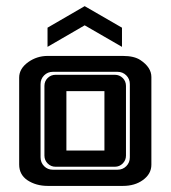

<svg xmlns="http://www.w3.org/2000/svg" viewBox="-20 -611 561 631"><path d="M380.9 -457 258.3 -527.8 136.2 -457V-520L258.3 -590.8L380.9 -520ZM323.2 -311.5H198.2V-116.2H323.2ZM126 -328.6Q126 -344.2 136.7 -354.7Q147.5 -365.2 162.6 -365.2H357.4Q372.6 -365.2 383.3 -354.7Q394 -344.2 394 -328.6V-99.6Q394 -84.5 383.3 -73.7Q372.6 -63 357.4 -63H162.6Q147.5 -63 136.7 -73.7Q126 -84.5 126 -99.6ZM366.2 -53.2Q383.3 -53.2 395 -64.9Q406.7 -76.7 406.7 -93.8V-334.5Q406.7 -351.6 395 -363.3Q383.3 -375 366.2 -375H153.8Q136.7 -375 125 -363.3Q113.3 -351.6 113.3 -334.5V-93.8Q113.3 -76.7 125 -64.9Q136.7 -53.2 153.8 -53.2ZM43 -356Q43 -385.7 73.2 -407.2Q101.1 -426.8 135.3 -427.2H383.8Q420.9 -427.2 441.4 -413.6Q477.5 -389.6 477.5 -357.9V-69.8Q477.5 -39.1 449.2 -19Q422.9 0 383.8 0H137.2Q98.6 0 70.3 -18.6Q43 -37.1 43 -70.3Z"/></svg>

Font: Ebtekar Inline 2
Style: Inline-2
Weight: 500
Designer: Arman Khorramak
Foundry: Arman Khorramak
Version: Version 2.000